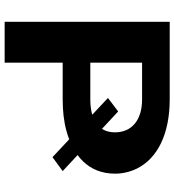

<svg xmlns="http://www.w3.org/2000/svg" viewBox="18 -769 751 827"><g transform="rotate(90 393.5 -355.5)"><path d="M717 -250 460 -489 402 -445 657 -206ZM250 -250H408C458 -250 503 -255 543 -266C650 -295 728 -360 728 -476C728 -509 720 -541 706 -570C662 -658 558 -711 408 -711H74V0H250ZM550 -475C550 -403 495 -369 408 -369H250V-592H408C497 -592 550 -548 550 -475Z"/></g></svg>

Font: Asimov
Style: XWid
Weight: 500
Designer: Google
Version: Version 2.000980; 2014